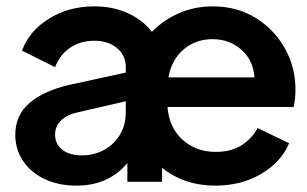

<svg xmlns="http://www.w3.org/2000/svg" viewBox="-20 -571 965 603"><path d="M220 12Q164 12 120.5 -8.5Q77 -29 52.5 -65.5Q28 -102 28 -148Q28 -209 72.5 -247.5Q117 -286 200 -305L375 -343V-360Q375 -397 347.5 -420Q320 -443 276 -443Q232 -443 199.5 -420.5Q167 -398 153 -360L49 -412Q72 -474 134 -512.5Q196 -551 276 -551Q336 -551 383 -529Q430 -507 457 -471Q493 -508 542 -529.5Q591 -551 648 -551Q724 -551 782.5 -515Q841 -479 874.5 -419.5Q908 -360 908 -289Q908 -275 906.5 -261Q905 -247 902 -235H506Q511 -170 553.5 -132Q596 -94 657 -94Q708 -94 740.5 -116Q773 -138 789 -169L888 -121Q863 -62 800.5 -25Q738 12 656 12Q559 12 489 -44V0H380V-59Q321 12 220 12ZM509 -328H779Q776 -381 738.5 -414.5Q701 -448 647 -448Q595 -448 557 -416Q519 -384 509 -328ZM237 -83Q276 -83 307.5 -100.5Q339 -118 357 -148.5Q375 -179 375 -217V-253L223 -218Q191 -211 172 -193Q153 -175 153 -148Q153 -119 175.5 -101Q198 -83 237 -83Z"/></svg>

Font: Plus Jakarta Display Medium
Style: Regular
Weight: 500
Designer: Gumpita Rahayu
Foundry: Tokotype Studio
Version: Version 1.000